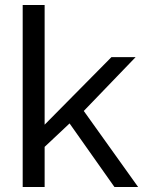

<svg xmlns="http://www.w3.org/2000/svg" viewBox="-20 -750 579 770"><path d="M534 0 316 -305 524 -521H427L159 -250V-730H71V0H159V-161L259 -255L439 0Z"/></svg>

Font: Raleway Med
Style: Regular
Weight: 500
Designer: Matt McInerney, Pablo Impallari, Rodrigo Fuenzalida
Foundry: Matt McInerney, Pablo Impallari, Rodrigo Fuenzalida
Version: Version 3.00 July 28, 2015